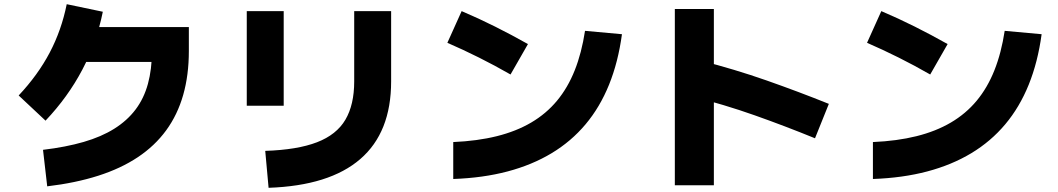

<svg xmlns="http://www.w3.org/2000/svg" viewBox="-20 -823 5040 915"><path d="M205 65 185 -109Q294 -122 378.5 -146.5Q463 -171 524.5 -209.5Q586 -248 626 -301Q666 -354 685 -423.5Q704 -493 704 -580L754 -528H313V-694H880V-580Q880 -465 853 -370.5Q826 -276 772 -202Q718 -128 637 -74Q556 -20 448 14.5Q340 49 205 65ZM197 -248 69 -368Q161 -466 217 -572.5Q273 -679 298 -803L470 -767Q411 -474 197 -248Z M1332 -319H1156V-770H1332ZM1260 72 1244 -104Q1397 -109 1490.5 -145Q1584 -181 1626 -252.5Q1668 -324 1668 -435V-770H1844V-435Q1844 -192 1697 -65Q1550 62 1260 72Z M2140 30V-146Q2255 -151 2347.5 -174Q2440 -197 2511.5 -239Q2583 -281 2634.5 -343Q2686 -405 2719 -488Q2752 -571 2768 -676L2944 -660Q2926 -527 2882.5 -419.5Q2839 -312 2770.5 -230.5Q2702 -149 2609 -93Q2516 -37 2399 -6Q2282 25 2140 30ZM2496 -613 2413 -468Q2338 -511 2263 -548.5Q2188 -586 2112 -619L2180 -770Q2260 -736 2339 -696.5Q2418 -657 2496 -613Z M3382 60H3196V-780H3382ZM3930 -328 3864 -164Q3722 -222 3576.5 -273.5Q3431 -325 3272 -365L3316 -535Q3481 -493 3633.5 -439.5Q3786 -386 3930 -328Z M4140 30V-146Q4255 -151 4347.5 -174Q4440 -197 4511.5 -239Q4583 -281 4634.5 -343Q4686 -405 4719 -488Q4752 -571 4768 -676L4944 -660Q4926 -527 4882.5 -419.5Q4839 -312 4770.5 -230.5Q4702 -149 4609 -93Q4516 -37 4399 -6Q4282 25 4140 30ZM4496 -613 4413 -468Q4338 -511 4263 -548.5Q4188 -586 4112 -619L4180 -770Q4260 -736 4339 -696.5Q4418 -657 4496 -613Z"/></svg>

Font: Murecho Thin Black
Style: Regular
Weight: 900
Version: Version 1.010